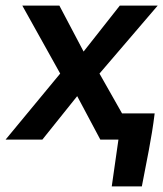

<svg xmlns="http://www.w3.org/2000/svg" viewBox="-54 -501 586 689"><path d="M347 168H455C471 82 490 -2 501 -94H384L303 -237L512 -481H376L246 -316L159 -481H26L162 -237L-34 0H98L223 -156L306 0H371Z"/></svg>

Font: Cantarell
Style: BoldOblique
Weight: 700
Italic angle: -8°
Designer: Dave Crossland
Version: Version 0.024